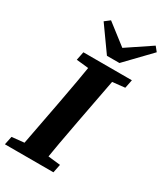

<svg xmlns="http://www.w3.org/2000/svg" viewBox="-240 -975 908 1061"><g transform="rotate(30 214.0 -444.5)"><path d="M-22.3 0H287.4L298.2 -53.6L163.2 -68.6H134.4L-11.2 -53.6L-22.3 0ZM55.5 0H209.2C226 -103 244.7 -207 264.4 -310.7L330.2 -657.1H175.8C159.1 -554.1 141.1 -450.1 121.4 -347.1L55.5 0ZM88.2 -603.2 229.3 -588.2H258.3L397.6 -603.2L408.5 -657.1H99.1L88.2 -603.2ZM143.1 -886.6 110.4 -861.3 221.5 -705.4H301.3L450.1 -859.9L426.8 -888.8L229.7 -756.6H310.9L143.1 -886.6Z"/></g></svg>

Font: Source Serif 4 Variable
Style: Italic
Weight: 400
Italic angle: -12°
Designer: Frank Grießhammer
Foundry: Adobe Systems Incorporated
Version: Version 4.004;hotconv 1.0.116;makeotfexe 2.5.65601